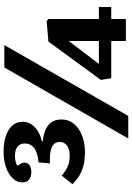

<svg xmlns="http://www.w3.org/2000/svg" viewBox="157 -916 773 1128"><g transform="rotate(-90 544.0 -352.5)"><path d="M294 14 711 -714H842.5L426.5 14ZM866.5 0V-86H648L638 -147L863 -455L982.5 -465.5L996 -455.5V-158.5H1066.5V-86H996V0ZM732 -158.5H866.5V-324.5V-335.5ZM213.5 -240.5Q162 -240.5 125.5 -251.7Q89 -263 65 -280.2Q41 -297.5 25.5 -314L75.5 -376.5Q90.5 -364.5 106.8 -353.8Q123 -343 143.5 -336.5Q164 -330 190 -330Q218.5 -330 236.7 -337.5Q255 -345 264.2 -358Q273.5 -371 273.5 -388Q273.5 -410.5 260 -423.8Q246.5 -437 218.5 -442.5Q190.5 -448 147.5 -446L153.5 -513Q210 -518 237.2 -538.3Q264.5 -558.5 264.5 -595.5Q264.5 -621.5 245.7 -636.5Q227 -651.5 193.5 -651.5Q172.5 -651.5 158.5 -648Q144.5 -644.5 133.5 -637.5Q141.5 -625 147 -615.2Q152.5 -605.5 152.5 -596Q152.5 -578.5 137.8 -567Q123 -555.5 97.5 -555.5Q68 -555.5 52 -569.2Q36 -583 36 -607.5Q36 -640 60 -665Q84 -690 125 -704.3Q166 -718.5 216.5 -718.5Q268 -718.5 307.5 -705.5Q347 -692.5 369.5 -667.5Q392 -642.5 392 -606Q392 -565 360 -534.8Q328 -504.5 276.5 -493V-488.5Q336 -483 370.8 -456.5Q405.5 -430 405.5 -378Q405.5 -336 379.5 -304.8Q353.5 -273.5 310 -257Q266.5 -240.5 213.5 -240.5Z"/></g></svg>

Font: Literata Variable Black
Style: Regular
Weight: 900
Designer: Latin by Veronika Burian and Jose Scaglione. Greek by Irene Vlachou. Cyrillic by Vera Evstafieva.
Foundry: TypeTogether
Version: Version 3.021